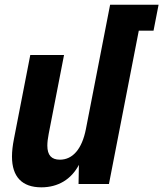

<svg xmlns="http://www.w3.org/2000/svg" viewBox="-20 -780 692 814"><path d="M155.3 14.2C226.1 14.2 282.2 -19.5 314.5 -81.1L313 0H441.9L568.4 -649.9H630.9L652.3 -759.8H446.8L344.2 -232.9C327.6 -147.9 288.1 -103 233.9 -103C198.2 -103 180.7 -122.1 180.7 -162.6C180.7 -176.3 182.6 -193.4 186.5 -212.9L251.5 -546.9H108.4L39.1 -190.9C33.7 -163.6 30.8 -138.7 30.8 -116.2C30.8 -29.8 74.2 14.2 155.3 14.2Z"/></svg>

Font: Hack
Style: Bold Oblique
Weight: 700
Italic angle: -12°
Monospace: yes
Designer: Christopher Simpkins
Foundry: Christopher Simpkins
Version: Version 2.010